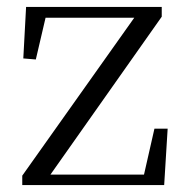

<svg xmlns="http://www.w3.org/2000/svg" viewBox="-20 -532 534 552"><path d="M44 0V-27L366 -481H111L83 -361L47 -364L55 -512H445V-484L125 -30H394L424 -162H462L452 0Z"/></svg>

Font: Early Summer Mincho Light
Style: Regular
Weight: 300
Designer: GuiWonder
Version: Version 1.002